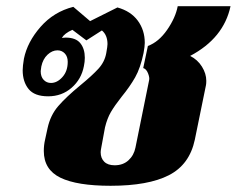

<svg xmlns="http://www.w3.org/2000/svg" viewBox="-20 -588 762 618"><path d="M121 -102Q121 -121 125 -138L133 -175Q142 -217 167.5 -246.5Q193 -276 238 -313Q277 -345 297 -367Q317 -389 322 -417Q326 -439 326 -446Q326 -475 308 -490L258 -458L213 -492Q188 -481 179 -466L191 -467Q224 -467 238.5 -449Q253 -431 253 -402Q253 -389 250 -375Q242 -333 210.5 -305.5Q179 -278 135 -278Q91 -278 72 -301.5Q53 -325 53 -362Q53 -375 57 -399Q68 -453 110.5 -501.5Q153 -550 216 -566L270 -520L358 -564Q401 -552 423.5 -521.5Q446 -491 446 -450Q446 -439 442 -417Q432 -369 415 -339Q398 -309 371 -276Q349 -248 337 -227.5Q325 -207 318 -178L306 -113Q304 -103 304 -98Q304 -79 315.5 -67.5Q327 -56 349 -56Q376 -56 393.5 -72Q411 -88 416 -113L460 -330Q462 -338 456.5 -352Q451 -366 441 -369L456 -440Q491 -453 518 -492Q545 -531 552 -568H722Q700 -465 592 -408Q616 -396 630 -373.5Q644 -351 644 -328Q644 -319 643 -314L607 -138Q590 -58 523.5 -24Q457 10 336 10Q228 10 174.5 -16Q121 -42 121 -102ZM198 -389Q198 -406 188.5 -416Q179 -426 165 -426Q148 -426 133 -412Q118 -398 113 -374Q111 -362 111 -359Q111 -341 120.5 -331Q130 -321 144 -321Q164 -321 181 -340Q198 -359 198 -389Z"/></svg>

Font: Trirong Black
Style: Italic
Weight: 900
Italic angle: -12°
Designer: Katatrad Team
Foundry: CadsonDemak
Version: Version 1.001